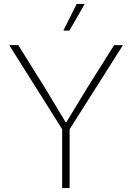

<svg xmlns="http://www.w3.org/2000/svg" viewBox="-20 -959 674 979"><path d="M297 0V-300L27 -729H73L208 -513L314 -337H319L426 -513L562 -729H607L335 -300V0ZM303 -803 371 -939H412L334 -803Z"/></svg>

Font: Mona Sans ExtraLight
Style: Regular
Weight: 200
Designer: Deni Anggara
Foundry: GitHub
Version: Version 2.000